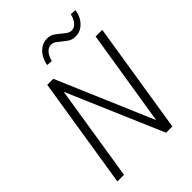

<svg xmlns="http://www.w3.org/2000/svg" viewBox="-254 -1026 1148 1148"><g transform="rotate(-45 319.5 -452.0)"><path d="M49 0 161 -705H212L481 -75H469L570 -705H626L514 0H461L191 -630H205L105 0ZM281 -786 244 -789Q250 -821 265.5 -847Q281 -873 304.5 -887.5Q328 -902 355 -902Q382 -902 401.5 -889Q421 -876 437 -862Q451 -850 465 -840.5Q479 -831 495 -831Q517 -831 534.5 -851.5Q552 -872 559 -904L596 -902Q589 -852 558 -820.5Q527 -789 486 -789Q458 -789 439.5 -801.5Q421 -814 404 -828Q390 -840 376.5 -849.5Q363 -859 346 -859Q324 -859 306.5 -839.5Q289 -820 281 -786Z"/></g></svg>

Font: Nunito Sans 10pt Condensed Light
Style: Italic
Weight: 300
Width: 3
Italic angle: -9°
Designer: Vernon Adams
Foundry: Vernon Adams
Version: Version 3.101;gftools[0.9.27]